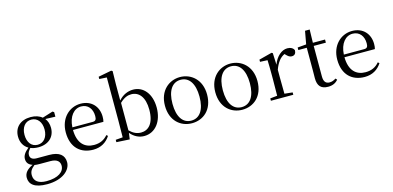

<svg xmlns="http://www.w3.org/2000/svg" viewBox="-89 -1370 4495 2195"><g transform="rotate(-15 2158.5 -272.5)"><path d="M261 -204C188 -204 143 -263 143 -352C143 -442 190 -501 262 -501C333 -501 381 -443 381 -353C381 -264 333 -204 261 -204ZM261 -174C381 -174 457 -245 457 -352C457 -397 444 -436 420 -466L538 -462V-516L521 -527L396 -488C365 -515 318 -531 262 -531C141 -531 66 -460 66 -352C66 -284 96 -230 149 -200C97 -158 76 -123 76 -84C76 -42 98 -12 144 2C76 34 41 73 41 128C41 205 99 260 249 260C434 260 533 168 533 75C533 -9 476 -58 355 -58H209C154 -58 132 -82 132 -116C132 -144 144 -163 169 -191C195 -180 226 -174 261 -174ZM164 10C183 13 202 14 228 14H351C435 14 462 52 462 97C462 169 390 224 251 224C157 224 104 186 104 114C104 70 123 43 164 10Z M861 15C951 15 1018 -26 1062 -94L1046 -108C1005 -60 954 -35 883 -35C773 -35 695 -104 693 -263H1053C1058 -279 1060 -299 1060 -323C1060 -441 983 -531 853 -531C720 -531 606 -425 606 -257C606 -76 713 15 861 15ZM694 -294C701 -424 768 -499 851 -499C932 -499 980 -437 980 -352C980 -312 970 -294 935 -294Z M1464 15C1595 15 1684 -100 1684 -263C1684 -427 1596 -531 1475 -531C1415 -531 1353 -507 1302 -449V-641L1305 -796L1290 -805L1134 -775V-748L1222 -743V-229C1222 -174 1221 -91 1220 -35L1136 -28V0L1292 9L1302 -66C1350 -8 1408 15 1464 15ZM1304 -420C1357 -471 1399 -485 1441 -485C1531 -485 1596 -412 1596 -262C1596 -94 1522 -33 1439 -33C1391 -33 1349 -51 1304 -95Z M2029 15C2162 15 2279 -77 2279 -258C2279 -438 2158 -531 2029 -531C1901 -531 1780 -437 1780 -258C1780 -78 1897 15 2029 15ZM2029 -16C1930 -16 1869 -101 1869 -257C1869 -413 1930 -499 2029 -499C2128 -499 2189 -413 2189 -257C2189 -101 2128 -16 2029 -16Z M2625 15C2758 15 2875 -77 2875 -258C2875 -438 2754 -531 2625 -531C2497 -531 2376 -437 2376 -258C2376 -78 2493 15 2625 15ZM2625 -16C2526 -16 2465 -101 2465 -257C2465 -413 2526 -499 2625 -499C2724 -499 2785 -413 2785 -257C2785 -101 2724 -16 2625 -16Z M3048 0H3230V-28L3135 -38L3133 -229V-322C3163 -403 3200 -451 3253 -476L3262 -467C3285 -443 3302 -429 3328 -429C3363 -429 3379 -451 3380 -486C3370 -515 3338 -531 3300 -531C3233 -531 3166 -473 3133 -382L3127 -520L3114 -528L2960 -488V-462L3048 -458C3050 -408 3051 -358 3051 -289V-229L3049 -37L2965 -28V0Z M3640 15C3692 15 3731 -3 3759 -37L3744 -54C3717 -38 3698 -29 3668 -29C3624 -29 3600 -56 3600 -118V-479H3744V-516H3600L3604 -672H3549L3521 -518L3418 -509V-479H3518V-207C3518 -171 3517 -150 3517 -118C3517 -28 3556 15 3640 15Z M4074 15C4164 15 4231 -26 4275 -94L4259 -108C4218 -60 4167 -35 4096 -35C3986 -35 3908 -104 3906 -263H4266C4271 -279 4273 -299 4273 -323C4273 -441 4196 -531 4066 -531C3933 -531 3819 -425 3819 -257C3819 -76 3926 15 4074 15ZM3907 -294C3914 -424 3981 -499 4064 -499C4145 -499 4193 -437 4193 -352C4193 -312 4183 -294 4148 -294Z"/></g></svg>

Font: Harano Aji Mincho K1
Style: Regular
Weight: 400
Foundry: Masamichi Hosoda
Version: HaranoAjiMinchoK1-Regular version 20230610;ttx 4.39.4